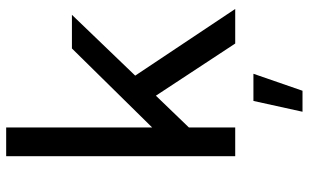

<svg xmlns="http://www.w3.org/2000/svg" viewBox="-209 -573 1000 622"><g transform="rotate(-90 291.0 -262.0)"><path d="M461 0 292 -257 189 -150V0H96V-742H189V-269L445 -529H554L357 -324L573 0ZM275 59H363L308 218H240Z"/></g></svg>

Font: Montserrat arm2
Style: Regular
Weight: 400
Designer: Julieta Ulanovsky
Foundry: Julieta Ulanovsky
Version: Version 6.000